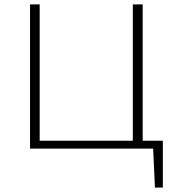

<svg xmlns="http://www.w3.org/2000/svg" viewBox="-20 -678 824 876"><path d="M615 0V-36H723L702 0ZM687 178 677 -36H723V178ZM586 0V-658H631V0ZM132 0V-36H614V0ZM117 0V-658H161V0Z"/></svg>

Font: Ysabeau Office ExtraLight
Style: Regular
Weight: 250
Designer: Christian Thalmann (Catharsis Fonts)
Version: Version 2.001;gftools[0.9.30]; featfreeze: tnum,lnum,ss02